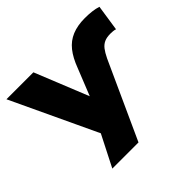

<svg xmlns="http://www.w3.org/2000/svg" viewBox="-184 -700 1063 1063"><g transform="rotate(-45 347.0 -168.5)"><path d="M385 -349Q407 -408 436.5 -445Q466 -482 508.5 -499.5Q551 -517 608 -517Q638 -517 663 -514Q688 -511 710 -504L687 -351Q678 -354 668 -355Q658 -356 648 -356Q619 -356 600 -347.5Q581 -339 567 -321Q553 -303 538 -272L332 180H127L244 -50L242 43L-16 -506H195L323 -189H321Z"/></g></svg>

Font: Nunito Sans 7pt SemiExpanded Black
Style: Regular
Weight: 900
Width: 6
Designer: Vernon Adams
Foundry: Vernon Adams
Version: Version 3.101;gftools[0.9.27]